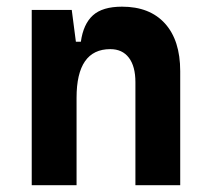

<svg xmlns="http://www.w3.org/2000/svg" viewBox="-20 -547 626 567"><path d="M379.9 0V-304.2Q379.9 -351.1 360.6 -376.5Q341.3 -401.9 305.7 -401.9Q206.1 -401.9 206.1 -258.3V0H73.7V-517.6H191.9L204.1 -423.8H218.8Q226.1 -476.1 254.4 -501.7Q282.7 -527.3 340.3 -527.3Q422.4 -527.3 467.3 -477.5Q512.2 -427.7 512.2 -336.9V0Z"/></svg>

Font: Cascadia Mono
Style: Bold
Weight: 700
Monospace: yes
Designer: Aaron Bell
Foundry: Saja Typeworks
Version: Version 2404.023; ttfautohint (v1.8.4)